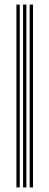

<svg xmlns="http://www.w3.org/2000/svg" viewBox="-20 -820 216 840"><path d="M109.9 0V-800H124.4V0ZM51.9 0V-800H66.4V0ZM80.9 0V-800H95.4V0Z"/></svg>

Font: Big Shoulders Inline Display SC Thin
Style: Regular
Weight: 100
Designer: Patric King
Foundry: XO Type Co
Version: Version 2.002